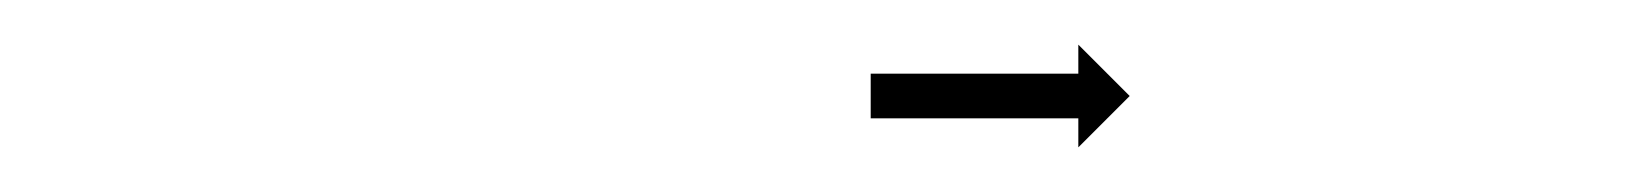

<svg xmlns="http://www.w3.org/2000/svg" viewBox="-20 -619 740 86"><path d="M371 -586Q372 -586 372.5 -586Q373 -586 374 -586Q375 -586 376 -586Q377 -586 379 -586Q380 -586 381.5 -586Q383 -586 385 -586Q386 -586 388 -586Q390 -586 392 -586Q394 -586 395.5 -586Q397 -586 399 -586Q402 -586 404 -586Q406 -586 408 -586Q410 -586 412 -586Q414 -586 416 -586Q419 -586 421 -586Q423 -586 425 -586Q427 -586 429 -586Q431 -586 434 -586Q436 -586 437.5 -586Q439 -586 441 -586Q443 -586 445 -586Q447 -586 448 -586Q450 -586 451.5 -586Q453 -586 454 -586Q456 -586 457 -586Q458 -586 459 -586Q460 -586 460.5 -586Q461 -586 462 -586Q462 -586 462.5 -586Q463 -586 463 -586V-599L486 -576L463 -553V-566Q463 -566 462.5 -566Q462 -566 462 -566Q461 -566 460.5 -566Q460 -566 459 -566Q458 -566 457 -566Q456 -566 454 -566Q453 -566 451.5 -566Q450 -566 448 -566Q447 -566 445 -566Q443 -566 441 -566Q439 -566 437.5 -566Q436 -566 434 -566Q431 -566 429 -566Q427 -566 425 -566Q423 -566 421 -566Q419 -566 416 -566Q414 -566 412 -566Q410 -566 408 -566Q406 -566 404 -566Q402 -566 399 -566Q397 -566 395.5 -566Q394 -566 392 -566Q390 -566 388 -566Q386 -566 385 -566Q383 -566 381.5 -566Q380 -566 379 -566Q377 -566 376 -566Q375 -566 374 -566Q373 -566 372.5 -566Q372 -566 371 -566Q371 -566 370.5 -566Q370 -566 370 -566V-586Q370 -586 370.5 -586Q371 -586 371 -586Z"/></svg>

Font: FRB American Cursive Just Arrows Black
Style: Bold Italic
Weight: 900
Italic angle: -25°
Version: Version 2.0;Modular Font Editor K font №1